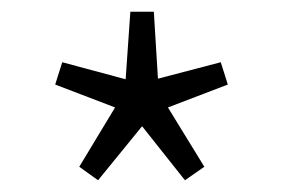

<svg xmlns="http://www.w3.org/2000/svg" viewBox="-20 -809 484 327"><path d="M115 -525 176 -626 74 -665 86 -703 194 -674 202 -789H242L249 -675L356 -703L368 -665L266 -626L328 -525L295 -502L222 -594L147 -502Z"/></svg>

Font: Kinto Sans Light
Style: Regular
Weight: 300
Designer: Authors: Ryoko NISHIZUKA  (kana & ideographs); Paul D. Hunt (Latin, Greek & Cyrillic); Wenlong ZHANG  (bopomofo); Sandol
Foundry: Adobe Systems Incorporated, ookami Inc.
Version: Version 0.001